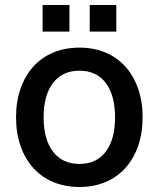

<svg xmlns="http://www.w3.org/2000/svg" viewBox="-20 -734 633 766"><path d="M297 12Q240 12 193 -7.5Q146 -27 113 -63.5Q80 -100 62 -151.5Q44 -203 44 -266Q44 -329 62 -380.5Q80 -432 113 -468.5Q146 -505 193 -524.5Q240 -544 297 -544Q354 -544 400.5 -524.5Q447 -505 480 -468.5Q513 -432 531 -380.5Q549 -329 549 -266Q549 -203 531 -151.5Q513 -100 480 -63.5Q447 -27 400.5 -7.5Q354 12 297 12ZM297 -80Q365 -80 402 -129Q439 -178 439 -266Q439 -354 402 -403Q365 -452 297 -452Q229 -452 191.5 -403Q154 -354 154 -266Q154 -178 191.5 -129Q229 -80 297 -80ZM150 -608V-714H257V-608ZM338 -608V-714H444V-608Z"/></svg>

Font: Geist Med
Style: Regular
Weight: 400
Designer: Basement.studio, Andrés Briganti, Mateo Zaragoza
Foundry: Basement.studio, Vercel, Andrés Briganti, Guido Ferreyra, Mateo Zaragoza
Version: Version 1.401